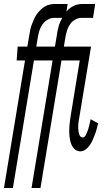

<svg xmlns="http://www.w3.org/2000/svg" viewBox="-26 -755 546 968"><path d="M-6 193 100 -450H58L63 -520H112L122 -580Q124 -593 127 -606.5Q130 -620 135 -633Q140 -646 145.5 -658.5Q151 -671 159 -682.5Q167 -694 177.5 -704.5Q188 -715 199.5 -722Q211 -729 224.5 -732Q238 -735 251 -735H315L309 -697Q318 -707 327 -714Q336 -721 347 -726Q358 -731 368.5 -733Q379 -735 390 -735H454L443 -665H385Q369 -665 353 -656Q337 -647 327 -632.5Q317 -618 312 -601.5Q307 -585 304 -569L296 -520H433L374 -164Q372 -154 370.5 -144.5Q369 -135 368.5 -125.5Q368 -116 368.5 -106.5Q369 -97 370.5 -87.5Q372 -78 377 -70Q382 -62 392 -62Q398 -62 402.5 -68Q407 -74 409.5 -80Q412 -86 414.5 -92Q417 -98 419 -104.5Q421 -111 422.5 -117Q424 -123 425.5 -129.5Q427 -136 428.5 -142Q430 -148 431 -154L469 -133Q465 -119 461.5 -105Q458 -91 452.5 -77Q447 -63 441.5 -50Q436 -37 427.5 -24Q419 -11 406 -1.5Q393 8 379 8Q366 8 355.5 1Q345 -6 338.5 -17.5Q332 -29 329 -41.5Q326 -54 324.5 -67Q323 -80 323 -93.5Q323 -107 324 -120.5Q325 -134 327 -148Q329 -162 331 -175L376 -450H284L178 193H133L239 -450H145L39 193ZM251 -520 261 -580Q264 -602 270 -623.5Q276 -645 288 -665H247Q230 -665 214.5 -656Q199 -647 188.5 -632.5Q178 -618 173 -601.5Q168 -585 165 -569L157 -520Z"/></svg>

Font: Iosevka Algr
Style: Italic
Weight: 400
Italic angle: -9°
Monospace: yes
Designer: Belleve Invis
Foundry: Belleve Invis
Version: Version 26.0.2; ttfautohint (v1.8.3)